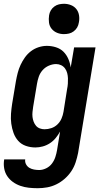

<svg xmlns="http://www.w3.org/2000/svg" viewBox="-33 -770 553 1013"><path d="M166 223Q142 223 119 220.5Q96 218 74.5 210.5Q53 203 35 190Q17 177 5 159Q-7 141 -11 118Q-15 95 -11 72V71H100Q98 85 104.5 97Q111 109 122 115.5Q133 122 146.5 124.5Q160 127 174 127Q192 127 210.5 118Q229 109 241 93Q253 77 259 58.5Q265 40 268 22L284 -76Q274 -58 261 -42Q248 -26 230.5 -14.5Q213 -3 193 2.5Q173 8 154 8Q127 8 103 -0.5Q79 -9 63 -27Q47 -45 38.5 -68.5Q30 -92 26.5 -117.5Q23 -143 25 -169.5Q27 -196 31 -222L51 -342Q55 -364 60.5 -385.5Q66 -407 75.5 -427.5Q85 -448 98.5 -467Q112 -486 130.5 -500Q149 -514 171 -521Q193 -528 214 -528Q239 -528 262.5 -520.5Q286 -513 302 -497Q318 -481 327.5 -459Q337 -437 340 -414L358 -520H471L379 37Q374 62 366 86.5Q358 111 343.5 133Q329 155 308.5 173Q288 191 264.5 202.5Q241 214 216 218.5Q191 223 166 223ZM202 -88Q220 -88 238 -94Q256 -100 270 -113.5Q284 -127 291.5 -144.5Q299 -162 302 -180L321 -300Q324 -314 325 -328.5Q326 -343 325.5 -357Q325 -371 321.5 -384.5Q318 -398 310 -409Q302 -420 289.5 -426Q277 -432 263 -432Q244 -432 224.5 -423.5Q205 -415 191.5 -399.5Q178 -384 171.5 -365Q165 -346 162 -327L142 -207Q140 -193 138.5 -179.5Q137 -166 138.5 -153Q140 -140 144.5 -128Q149 -116 157 -106.5Q165 -97 177 -92.5Q189 -88 202 -88ZM304 -590Q285 -590 268 -597Q251 -604 239.5 -618Q228 -632 225.5 -651Q223 -670 226 -689Q228 -703 235 -715Q242 -727 253.5 -735.5Q265 -744 278 -747Q291 -750 305 -750Q324 -750 341.5 -743Q359 -736 370 -722Q381 -708 384 -689Q387 -670 383 -651Q381 -637 374 -625Q367 -613 355.5 -604.5Q344 -596 331 -593Q318 -590 304 -590Z"/></svg>

Font: Iosevka Term Curly Oblique
Style: Bold
Weight: 700
Italic angle: -9°
Designer: Belleve Invis
Foundry: Belleve Invis
Version: Version 32.3.0